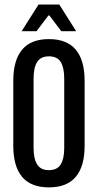

<svg xmlns="http://www.w3.org/2000/svg" viewBox="-20 -822 434 852"><path d="M197 9.5Q117 9.5 78 -37.2Q39 -84 39 -174.5V-464Q39 -554.5 78 -601.5Q117 -648.5 197 -648.5Q277 -648.5 316.2 -601.5Q355.5 -554.5 355.5 -464V-174.5Q355.5 -84 316.2 -37.2Q277 9.5 197 9.5ZM197 -67Q234 -67 249.5 -92.5Q265 -118 265 -165.5V-473.5Q265 -521.5 249.5 -546.8Q234 -572 197 -572Q160.5 -572 144.8 -546.8Q129 -521.5 129 -473.5V-165.5Q129 -118 144.8 -92.5Q160.5 -67 197 -67ZM151 -802H243L318 -683.5H252L199 -753.5H195L142 -683.5H76Z"/></svg>

Font: Anek Tamil Condensed Medium
Style: Regular
Weight: 500
Width: 3
Designer: Aadarsh Rajan (Tamil), Yesha Goshar (Latin)
Foundry: Ek Type
Version: Version 1.003